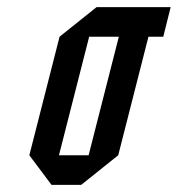

<svg xmlns="http://www.w3.org/2000/svg" viewBox="-20 -520 500 540"><path d="M397.5 -416.7 312.5 -83.3 208.3 0H125L62.5 -83.3L147.5 -416.7L251.7 -500H460L439.2 -416.7ZM230.8 -416.7 145.8 -83.3H229.2L314.2 -416.7Z"/></svg>

Font: Yulong
Style: Italic
Weight: 400
Italic angle: -14.25°
Designer: GGBotNet
Foundry: f0n7.com
Version: 1.00